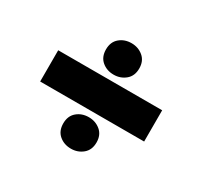

<svg xmlns="http://www.w3.org/2000/svg" viewBox="-124 -805 959 910"><g transform="rotate(30 355.5 -350.5)"><path d="M265 -553Q265 -594 291.5 -616.5Q318 -639 356 -639Q393 -639 420 -616.5Q447 -594 447 -553Q447 -512 420 -489.5Q393 -467 356 -467Q318 -467 291.5 -489.5Q265 -512 265 -553ZM71 -436H640V-265H71ZM265 -148Q265 -189 291.5 -211.5Q318 -234 356 -234Q393 -234 420 -211.5Q447 -189 447 -148Q447 -107 420 -84.5Q393 -62 356 -62Q318 -62 291.5 -84.5Q265 -107 265 -148Z"/></g></svg>

Font: Notable
Style: Regular
Weight: 400
Designer: Multiple Designers
Foundry: Google, Inc.
Version: Version 1.100